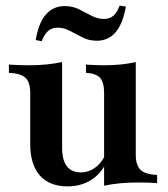

<svg xmlns="http://www.w3.org/2000/svg" viewBox="-20 -644 591 675"><path d="M217.7 11.3Q154 11.3 120.2 -27Q86.3 -65.3 86.3 -137.1V-316.9Q86.3 -354.8 69.4 -370.6Q52.4 -386.3 11.3 -387.9V-416.9Q27.4 -416.1 44.4 -415.3Q61.3 -414.5 79 -414.5Q112.9 -414.5 142.3 -417.3Q171.8 -420.2 198.4 -425.8V-124.2Q198.4 -81.5 214.9 -59.7Q231.5 -37.9 264.5 -37.9Q290.3 -37.9 312.1 -52.8Q333.9 -67.7 349.2 -96.8V-63.7Q329.8 -28.2 295.6 -8.5Q261.3 11.3 217.7 11.3ZM346 8.9V-317.7Q346 -354.8 331.5 -370.6Q316.9 -386.3 282.3 -387.9V-416.9Q297.6 -416.1 312.5 -415.3Q327.4 -414.5 343.5 -414.5Q376.6 -414.5 404.8 -417.3Q433.1 -420.2 457.3 -425.8V-100Q457.3 -62.9 474.2 -46.8Q491.1 -30.6 532.3 -29V0Q516.1 -1.6 499.2 -2Q482.3 -2.4 464.5 -2.4Q431.5 -2.4 401.6 0.4Q371.8 3.2 346 8.9ZM320.2 -500.8Q292.7 -500.8 269.8 -512.5Q246.8 -524.2 225.8 -535.5Q204.8 -546.8 182.3 -546.8Q162.9 -546.8 149.6 -535.5Q136.3 -524.2 126.6 -499.2L105.6 -503.2Q115.3 -562.9 141.1 -592.7Q166.9 -622.6 207.3 -622.6Q235.5 -622.6 258.1 -611.3Q280.6 -600 301.6 -588.7Q322.6 -577.4 346 -577.4Q365.3 -577.4 378.2 -588.3Q391.1 -599.2 400.8 -624.2L422.6 -621Q412.1 -561.3 386.7 -531Q361.3 -500.8 320.2 -500.8Z"/></svg>

Font: Playfair
Style: Bold
Weight: 700
Designer: Claus Eggers Sørensen
Foundry: Claus Eggers Sørensen
Version: Version 2.001;gftools[0.9.30]